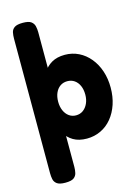

<svg xmlns="http://www.w3.org/2000/svg" viewBox="-138 -803 793 1094"><g transform="rotate(-15 259.0 -256.5)"><path d="M292 4Q245 4 212.5 -15Q180 -34 161 -67.5Q142 -101 133.5 -146Q125 -191 125 -243Q125 -296 134 -341Q143 -386 162.5 -419.5Q182 -453 214 -471.5Q246 -490 292 -490Q336 -490 373.5 -471.5Q411 -453 439 -419Q467 -385 482 -340Q497 -295 497 -242Q497 -189 482 -144Q467 -99 439.5 -65.5Q412 -32 374 -14Q336 4 292 4ZM108 215Q74 215 59 204Q44 193 40.5 176Q37 159 37 140V-653Q37 -673 40.5 -690Q44 -707 59 -717.5Q74 -728 108 -728Q143 -728 157.5 -717Q172 -706 176 -689Q180 -672 180 -653V141Q180 160 176 177Q172 194 157.5 204.5Q143 215 108 215ZM266 -140Q290 -140 308 -153Q326 -166 336.5 -189Q347 -212 347 -241Q347 -271 337 -293.5Q327 -316 309 -328.5Q291 -341 267 -341Q243 -341 225 -328.5Q207 -316 197 -293.5Q187 -271 187 -241Q187 -212 197 -189Q207 -166 225 -153Q243 -140 266 -140Z"/></g></svg>

Font: Fredoka SemiCondensed SemiBold
Style: Regular
Weight: 600
Width: 4
Designer: Ben Nathan
Foundry: Milena B. Brandão, Ben Nathan
Version: Version 2.001